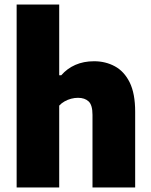

<svg xmlns="http://www.w3.org/2000/svg" viewBox="-20 -828 667 848"><path d="M53.5 0V-808H241.5V-495.5H250.5Q276.5 -525.5 313 -541.5Q349.5 -557.5 395.5 -557.5Q446 -557.5 487.2 -535.2Q528.5 -513 552.8 -464Q577 -415 577 -334.5V0H388.5V-321Q388.5 -364 371.5 -380Q354.5 -396 324.5 -396Q309.5 -396 294.2 -392Q279 -388 265.2 -380.2Q251.5 -372.5 241.5 -361.5V0Z"/></svg>

Font: Encode Sans Condensed Thin ExtraBold
Style: Regular
Weight: 800
Version: Version 3.002